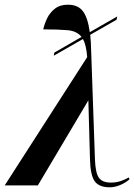

<svg xmlns="http://www.w3.org/2000/svg" viewBox="-58 -789 571 817"><path d="M-38 0 313 -546Q309 -598 295 -623L171 -552L173 -565L289 -632Q269 -657 230 -660.5Q191 -664 126 -664Q131 -687 142.5 -711Q154 -735 175.5 -752Q197 -769 231 -769Q274 -769 295 -741Q316 -713 324 -652L441 -719L438 -705L326 -641Q329 -612 330 -570L346 -112Q348 -54 362.5 -33Q377 -12 415 -12Q436 -12 455.5 -18.5Q475 -25 490 -34L493 -26Q476 -11 453 -1.5Q430 8 409 8Q364 8 345.5 -17Q327 -42 325 -108L318 -362L103 0Z"/></svg>

Font: Noto Serif Display ExtraCondensed SemiBold
Style: Italic
Weight: 600
Width: 2
Italic angle: -12°
Designer: Monotype Design Team
Foundry: Monotype Imaging Inc.
Version: Version 2.009